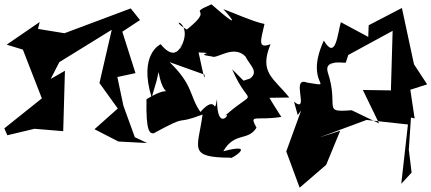

<svg xmlns="http://www.w3.org/2000/svg" viewBox="-56 -636 2000 890"><path d="M569 0 516 -146 488 -279 572 -297 511 -489 593 -543 550 -597 243 -482 120 -502 128 -534 -25 -429 50 -406 138 -180 -36 -41 -22 -9 104 -39 237 -28 245 -308 179 -270 219 -348 462 -498 405 -251 490 -133 382 -37 493 20 626 27Z M670 -262 679 -302C709 -133 776 -271 623 -176C620 -25 638 -17 656 -18C833 -114 740 -51 883 -105C862 52 812 94 1014 95C1001 111 1148 21 979 65C1032 -26 1093 20 1133 -44C1097 -110 1128 -75 1248 -94C1132 -272 1153 -285 1145 -182L1285 -184C1211 -276 1144 -299 1198 -431C1139 -410 1151 -443 1170 -525C1124 -533 1020 -579 979 -594C979 -594 1100 -462 924 -616C801 -562 947 -608 810 -499C708 -558 854 -539 777 -407C798 -488 779 -320 689 -431C688 -431 585 -385 647 -184ZM1073 -262 1020 -315C1102 -123 1144 -239 983 -96C1027 -132 949 -8 950 -177C934 -90 952 -207 873 -117C821 -191 842 -240 730 -348L892 -290C897 -230 865 -397 864 -393C961 -389 832 -387 927 -374C949 -361 1027 -431 1082 -374C1098 -338 1147 -304 1103 -272Z M1324 -103 1340 -124 1271 66 1333 234 1456 128 1521 -30 1422 2 1643 -80 1835 -59 1804 216 1852 164 1839 58 1849 -91 1866 -87 1846 -220 1924 -245 1863 -338 1807 -599 1653 -519 1651 -465 1524 -533C1508 -479 1501 -354 1445 -448C1350 -239 1509 -232 1368 -253C1288 -285 1383 -106 1307 -164ZM1560 -386 1468 -332 1764 -493 1756 -217 1626 -219 1701 -64 1574 -125C1433 -114 1518 -136 1463 -302C1445 -365 1545 -341 1547 -346Z"/></svg>

Font: Asimov Silicon
Style: Regular
Weight: 400
Designer: Google
Version: Version 2.000980; 2014